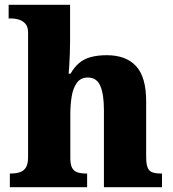

<svg xmlns="http://www.w3.org/2000/svg" viewBox="-20 -780 720 800"><path d="M21 0V-57H24Q45 -57 61.5 -62Q78 -67 87.5 -81.5Q97 -96 97 -125V-644Q97 -670 84.5 -682.5Q72 -695 56.5 -699Q41 -703 30 -703H16V-760H272V-610Q272 -583 271 -555.5Q270 -528 268.5 -505.5Q267 -483 266 -473H274Q290 -501 310.5 -518Q331 -535 359.5 -542.5Q388 -550 425 -550Q505 -550 547 -504.5Q589 -459 589 -358V-128Q589 -97 595 -82Q601 -67 615 -62Q629 -57 651 -57H655V0H413V-322Q413 -387 398 -422Q383 -457 346 -457Q316 -457 300 -434.5Q284 -412 278.5 -377Q273 -342 273 -305V-122Q273 -94 280.5 -80.5Q288 -67 302.5 -62Q317 -57 339 -57H343V0Z"/></svg>

Font: Noto Serif Thai ExtraBold
Style: Regular
Weight: 800
Version: Version 2.001